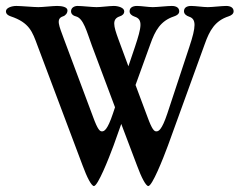

<svg xmlns="http://www.w3.org/2000/svg" viewBox="-20 -611 806 646"><path d="M433 -555C461 -546 457 -522 434 -453L412 -388L378 -480C362 -524 356 -547 383 -556C392 -559 398 -564 398 -573C398 -585 378 -591 363 -591C348 -591 320 -587 305 -587C290 -587 256 -591 241 -591C230 -591 219 -585 219 -573C219 -564 226 -558 235 -556C261 -550 272 -504 289 -458L367 -250L360 -229C341 -172 330 -169 323 -169C316 -169 309 -174 293 -218L195 -480C179 -524 167 -548 192 -556C201 -559 207 -567 207 -576C207 -588 187 -591 172 -591C157 -591 124 -587 109 -587C94 -587 50 -591 35 -591C20 -591 0 -585 0 -573C0 -564 7 -559 16 -556C79 -535 89 -504 106 -458L258 -54C273 -13 288 15 296 15C309 15 345 -75 362 -121L388 -194L441 -54C456 -13 471 15 479 15C492 15 528 -75 545 -121L669 -463C685 -508 703 -541 749 -556C758 -559 766 -564 766 -573C766 -585 756 -591 741 -591C726 -591 694 -587 679 -587C664 -587 638 -591 623 -591C608 -591 599 -585 599 -573C599 -564 607 -558 616 -555C641 -547 640 -522 617 -453L543 -229C524 -172 513 -169 506 -169C499 -169 492 -174 476 -218L436 -325L486 -463C502 -508 520 -541 566 -556C575 -559 583 -564 583 -573C583 -585 573 -591 558 -591C543 -591 509 -587 494 -587C479 -587 456 -591 441 -591C426 -591 416 -585 416 -573C416 -564 424 -558 433 -555Z"/></svg>

Font: EB Garamond SC 08
Style: Regular
Weight: 400
Version: Version 0.016